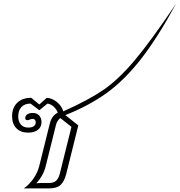

<svg xmlns="http://www.w3.org/2000/svg" viewBox="-20 -1044 996 1064"><path d="M342 -406 414 -349 347 -80Q337 -40 316.5 -20Q296 0 252 0H112Q141 -20 164.5 -53Q188 -86 198 -126L256 -359Q266 -402 300 -420Q293 -439 277.5 -453Q262 -467 243 -470L198 -433L149 -470Q117 -470 99 -451Q81 -432 81 -399Q81 -371 95.5 -354Q110 -337 137 -337Q156 -337 167 -344.5Q178 -352 178 -366Q178 -375 173.5 -380Q169 -385 160 -385Q154 -385 145.5 -381.5Q137 -378 132 -378Q120 -378 120 -390Q120 -403 131.5 -410.5Q143 -418 161 -418Q185 -418 197.5 -403.5Q210 -389 210 -367Q210 -340 190 -324.5Q170 -309 136 -309Q94 -309 70.5 -333.5Q47 -358 47 -400Q47 -447 75.5 -474.5Q104 -502 153 -502L198 -465L239 -502Q269 -500 295 -479Q321 -458 331 -427Q472 -490 554 -546.5Q636 -603 724.5 -707.5Q813 -812 956 -1024Q853 -834 761 -716.5Q669 -599 571 -528.5Q473 -458 342 -406ZM314 -390Q296 -375 290 -351L234 -126Q221 -71 181 -28Q191 -30 213 -30H252Q277 -30 290.5 -42Q304 -54 311 -80L376 -341Z"/></svg>

Font: Srisakdi
Style: Regular
Weight: 400
Designer: Cadson Demak Co.,Ltd.
Foundry: Cadson Demak Co.,Ltd.
Version: Version 1.000